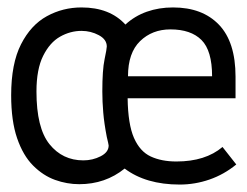

<svg xmlns="http://www.w3.org/2000/svg" viewBox="-20 -484 665 516"><path d="M463 12Q372 12 315 -31Q263 11 193 11Q160 11 128 -0.5Q96 -12 69 -39Q42 -66 26 -112.5Q10 -159 10 -228Q10 -313 36.5 -365Q63 -417 106 -440.5Q149 -464 199 -464Q275 -464 317 -418Q342 -441 374.5 -452.5Q407 -464 445 -464Q524 -464 568.5 -417.5Q613 -371 613 -278V-220H323Q324 -150 340 -113.5Q356 -77 385 -63.5Q414 -50 454 -50Q532 -50 578 -89L615 -42Q582 -15 543 -1.5Q504 12 463 12ZM324 -279H550Q550 -348 521.5 -376.5Q493 -405 438 -405Q389 -405 356.5 -373.5Q324 -342 324 -279ZM204 -53Q229 -53 250.5 -64Q272 -75 272 -93Q272 -95 270.5 -101Q269 -107 267 -116Q260 -152 257.5 -181.5Q255 -211 255 -238Q255 -296 261 -324.5Q267 -353 267 -359Q267 -378 245.5 -389.5Q224 -401 199 -401Q169 -401 141.5 -385.5Q114 -370 96 -334Q78 -298 78 -238Q78 -140 113 -96.5Q148 -53 204 -53Z"/></svg>

Font: Inconsolata Expanded
Style: Regular
Weight: 400
Width: 7
Monospace: yes
Designer: Raph Levien, Cyreal, Brenton Simpson
Foundry: Raph Levien, Cyreal, Google
Version: Version 3.100; ttfautohint (v1.8.4.7-5d5b)